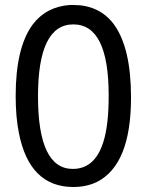

<svg xmlns="http://www.w3.org/2000/svg" viewBox="-20 -729 596 772"><path d="M274.9 -709Q377.9 -709 436 -633.8Q437 -631.8 438 -630.9Q506.8 -537.1 506.8 -336.9Q506.8 -65.9 369.1 2.9Q327.1 22.9 274.9 22.9Q99.1 22.9 56.2 -192.9Q43 -257.8 43 -342.8Q43 -538.1 111.8 -630.9Q166 -702.1 261.2 -709ZM274.9 -630.9Q132.8 -630.9 132.8 -341.8Q132.8 -49.8 272.9 -49.8Q391.1 -49.8 412.1 -242.2Q417 -287.1 417 -345.2Q417 -630.9 274.9 -630.9Z"/></svg>

Font: SolaimanLipiNormal
Style: Normal
Weight: 400
Designer: Solaiman Karim
Version: Version 1.6.1 ; ttfautohint (v1.5.65-e2d9)